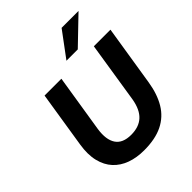

<svg xmlns="http://www.w3.org/2000/svg" viewBox="-255 -1094 1259 1259"><g transform="rotate(-45 374.5 -464.5)"><path d="M346 11Q277 11 222 -9Q167 -29 130 -69Q93 -109 78 -170Q63 -231 76 -313L138 -705H294L230 -303Q217 -215 248.5 -168Q280 -121 358 -121Q430 -121 472 -159.5Q514 -198 528 -279L595 -705H749L682 -284Q667 -189 627.5 -123Q588 -57 519 -23Q450 11 346 11ZM401 -765 531 -940H688L506 -765Z"/></g></svg>

Font: Nunito Sans 12pt ExtraBold
Style: Italic
Weight: 800
Italic angle: -9°
Designer: Vernon Adams
Foundry: Vernon Adams
Version: Version 3.101;gftools[0.9.27]